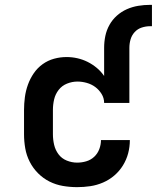

<svg xmlns="http://www.w3.org/2000/svg" viewBox="-20 -763 646 791"><path d="M298 8Q268 8 239 3Q210 -2 184 -15Q158 -28 137 -49Q116 -70 102.5 -96.5Q89 -123 84 -152Q79 -181 79 -210V-310Q79 -336 82.5 -362.5Q86 -389 95 -414Q104 -439 119 -461Q134 -483 155.5 -498.5Q177 -514 202.5 -521Q228 -528 254 -528Q277 -528 299 -523Q321 -518 341 -508Q361 -498 378.5 -483.5Q396 -469 409 -450V-566Q409 -591 414 -615Q419 -639 431 -660.5Q443 -682 461.5 -698.5Q480 -715 502.5 -725Q525 -735 549.5 -739Q574 -743 598 -743H606V-655H598Q581 -655 564 -649.5Q547 -644 535 -631Q523 -618 518 -601Q513 -584 513 -566V-339H409Q409 -359 398.5 -376Q388 -393 372.5 -404.5Q357 -416 337.5 -421.5Q318 -427 299 -427Q277 -427 256 -418.5Q235 -410 221.5 -392.5Q208 -375 203 -353.5Q198 -332 198 -310V-210Q198 -188 203 -166.5Q208 -145 221 -127.5Q234 -110 255 -101.5Q276 -93 298 -93Q317 -93 335.5 -98.5Q354 -104 368 -117Q382 -130 389 -148.5Q396 -167 396 -186H515Q515 -158 508 -131.5Q501 -105 486.5 -81.5Q472 -58 451 -40Q430 -22 404.5 -11Q379 0 352 4Q325 8 298 8Z"/></svg>

Font: Iosevka Etoile
Style: Bold
Weight: 700
Designer: Belleve Invis
Foundry: Belleve Invis
Version: Version 28.1.0; ttfautohint (v1.8.4)